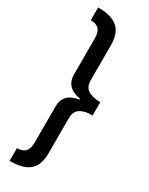

<svg xmlns="http://www.w3.org/2000/svg" viewBox="-280 -933 935 1205"><g transform="rotate(30 187.5 -330.0)"><path d="M38 -886Q110 -886 151 -866Q192 -846 209 -809.5Q226 -773 226 -723V-467Q226 -419 257.5 -398.5Q289 -378 347 -378V-282Q289 -282 257.5 -261.5Q226 -241 226 -192V64Q226 114 209 150.5Q192 187 150.5 206.5Q109 226 38 226V134Q80 133 98.5 112Q117 91 117 46V-214Q117 -310 226 -327V-333Q117 -350 117 -447V-707Q117 -752 98.5 -772.5Q80 -793 38 -794Z"/></g></svg>

Font: Noto Sans Kannada UI Condensed SemiBold
Style: Regular
Weight: 600
Width: 3
Designer: Jelle Bosma - Monotype Design Team
Foundry: Monotype Imaging Inc.
Version: Version 2.005; ttfautohint (v1.8.4.7-5d5b)